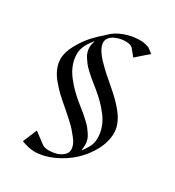

<svg xmlns="http://www.w3.org/2000/svg" viewBox="-172 -734 832 914"><g transform="rotate(30 243.5 -277.5)"><path d="M158.2 78.1Q126.5 78.1 85.9 62.5L118.2 -14.6L176.8 29.3Q189.5 39.1 215.8 39.1Q234.9 39.1 254.4 33.7Q273.9 28.3 289.8 14.9Q305.7 1.5 305.7 -17.6Q305.7 -29.8 299.8 -44.2Q293.9 -58.6 280.3 -75.4Q266.6 -92.3 256.8 -103.8Q247.1 -115.2 225.6 -134.5Q204.1 -153.8 197.5 -159.7Q190.9 -165.5 169.9 -183.6Q144.5 -205.1 127.4 -221.4Q110.4 -237.8 88.9 -262.9Q67.4 -288.1 56.2 -314.5Q44.9 -340.8 44.9 -367.2Q44.9 -403.8 68.6 -446.8Q92.3 -489.7 119.4 -519.3Q146.5 -548.8 174.8 -572.3L181.6 -579.1Q206.1 -603.5 247.1 -618.2Q288.1 -632.8 331.1 -632.8Q354.5 -632.8 379.9 -623L407.2 -602.5L341.8 -544.9L311.5 -582Q301.3 -593.8 270.5 -593.8Q257.8 -593.8 243.4 -590.6Q229 -587.4 214.6 -580.8Q200.2 -574.2 190.9 -562.5Q181.6 -550.8 181.6 -536.1Q181.6 -519 194.3 -497.3Q207 -475.6 231.4 -450.9Q255.9 -426.3 273.9 -410.2Q292 -394 319.3 -371.1Q344.7 -349.1 363.8 -330.6Q382.8 -312 402.1 -287.8Q421.4 -263.7 431.9 -238Q442.4 -212.4 442.4 -187.5Q442.4 -139.6 416.3 -90.6Q390.1 -41.5 349.6 -4.9Q309.1 31.7 257.6 54.9Q206.1 78.1 158.2 78.1ZM349.6 -38.1 359.4 -52.7Q373.5 -72.8 380.1 -89.1Q386.7 -105.5 386.7 -127.9Q386.7 -157.7 376.2 -186.5Q365.7 -215.3 346.2 -240.5Q326.7 -265.6 307.9 -284.4Q289.1 -303.2 263.7 -324.2Q257.8 -329.1 240.7 -342.8Q223.6 -356.4 215.3 -363.5Q207 -370.6 192.4 -384.3Q177.7 -397.9 169.9 -408Q162.1 -418 153.3 -431.2Q144.5 -444.3 140.6 -457.5Q136.7 -470.7 136.7 -484.4Q136.7 -493.2 137.7 -496.1L143.6 -521.5L127.9 -500Q100.6 -463.4 100.6 -425.8Q100.6 -396.5 111.3 -368.2Q122.1 -339.8 141.6 -314.7Q161.1 -289.6 180.2 -270.5Q199.2 -251.5 224.6 -230.5Q230.5 -225.6 247.6 -211.9Q264.6 -198.2 272.9 -191.2Q281.2 -184.1 295.9 -170.4Q310.5 -156.7 318.4 -146.7Q326.2 -136.7 335 -123.5Q343.8 -110.4 347.7 -97.2Q351.6 -84 351.6 -70.3Z"/></g></svg>

Font: Comprehension SemiBold
Style: Regular
Weight: 600
Designer: Alfredo Marco Pradil
Foundry: Alfredo Marco Pradil
Version: 1.0